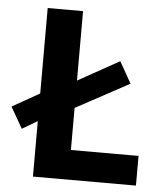

<svg xmlns="http://www.w3.org/2000/svg" viewBox="-69 -697 637 741"><g transform="rotate(5 249.5 -326.5)"><path d="M86 0V-215L27 -180L-20 -262L86 -322V-653H223V-384L383 -473L430 -390L223 -278V-115H485V0Z"/></g></svg>

Font: Assistant
Style: Bold
Weight: 700
Designer: Hebrew By Ben Nathan, Latin by Paul Hunt
Version: Version 3.000